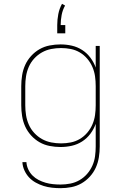

<svg xmlns="http://www.w3.org/2000/svg" viewBox="-20 -760 640 1003"><path d="M296 223Q274 223 251.5 220.5Q229 218 208 211.5Q187 205 167 194Q147 183 132 167Q117 151 107.5 130Q98 109 97 87H118Q119 106 127.5 124.5Q136 143 150 157Q164 171 181.5 180Q199 189 218 194.5Q237 200 257 202Q277 204 296 204Q322 204 347.5 199Q373 194 395.5 181Q418 168 435 148.5Q452 129 462.5 105.5Q473 82 476.5 56.5Q480 31 480 5V-113Q470 -85 452 -61Q434 -37 409 -21Q384 -5 355 1.5Q326 8 296 8Q268 8 239.5 2.5Q211 -3 186.5 -17Q162 -31 142.5 -52.5Q123 -74 111.5 -99.5Q100 -125 95.5 -153.5Q91 -182 91 -210V-310Q91 -338 95.5 -366.5Q100 -395 111.5 -420.5Q123 -446 142.5 -467.5Q162 -489 186.5 -503Q211 -517 239.5 -522.5Q268 -528 296 -528Q326 -528 355 -521.5Q384 -515 409 -499Q434 -483 452 -459Q470 -435 480 -407V-520H501V5Q501 33 496.5 61.5Q492 90 480.5 115.5Q469 141 449.5 162.5Q430 184 405.5 198Q381 212 353 217.5Q325 223 296 223ZM299 -11Q325 -11 350 -16Q375 -21 397 -34Q419 -47 436 -67Q453 -87 463 -110.5Q473 -134 476.5 -159Q480 -184 480 -210V-310Q480 -336 476.5 -361Q473 -386 463 -409.5Q453 -433 436 -453Q419 -473 397 -486Q375 -499 350 -504Q325 -509 299 -509Q273 -509 247.5 -504Q222 -499 199.5 -486.5Q177 -474 159 -454.5Q141 -435 130.5 -411Q120 -387 116 -361.5Q112 -336 112 -310V-210Q112 -184 116 -158.5Q120 -133 130.5 -109Q141 -85 159 -65.5Q177 -46 199.5 -33.5Q222 -21 247.5 -16Q273 -11 299 -11ZM279 -586V-629Q279 -657 284.5 -686Q290 -715 304 -740L320 -731Q307 -708 302 -681.5Q297 -655 297 -629H321V-586Z"/></svg>

Font: Iosevka SS04 Thin Extended
Style: Regular
Weight: 100
Width: 7
Monospace: yes
Designer: Belleve Invis
Foundry: Belleve Invis
Version: Version 19.0.0; ttfautohint (v1.8.4)